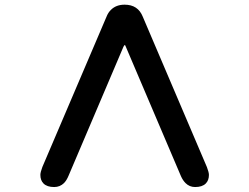

<svg xmlns="http://www.w3.org/2000/svg" viewBox="-20 -750 1040 801"><path d="M148.4 -20.5Q148.4 -30.8 156.7 -53.2L424.3 -680.2Q431.2 -697.8 442.9 -709Q464.4 -730.5 500 -730.5Q555.7 -730.5 575.7 -680.2L843.3 -52.7Q851.6 -30.8 851.6 -20.5Q851.6 2.4 838.4 15.6Q823.7 30.3 793.9 30.3Q770.5 30.3 753.9 13.7Q742.7 2.4 734.9 -15.1L504.4 -556.2Q502.4 -562 500.5 -562.5Q498 -560.5 495.1 -555.2L266.1 -17.1Q258.3 2 247.1 13.7Q230 30.3 206.1 30.3Q176.3 30.3 161.6 15.6Q148.4 2.4 148.4 -20.5Z"/></svg>

Font: YuPearl-SemiBold
Style: SemiBold
Weight: 600
Designer: Max Yao
Foundry: Max-Everyday
Version: Version 1.011; ttfautohint (v1.8.3)